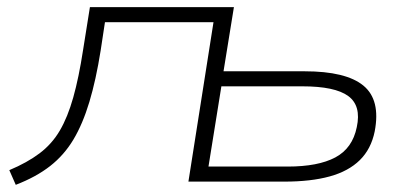

<svg xmlns="http://www.w3.org/2000/svg" viewBox="-20 -507 1145 536"><path d="M24 9 6 -32Q56 -53 90.5 -79Q125 -105 147 -142.5Q169 -180 184.5 -235Q200 -290 212 -368L231 -487H633L604 -308H830Q946 -308 994.5 -268Q1043 -228 1026 -140Q1016 -91 984.5 -60Q953 -29 900.5 -14.5Q848 0 774 0H506L576 -445H273L261 -366Q248 -284 229.5 -222.5Q211 -161 185 -117.5Q159 -74 120 -43.5Q81 -13 24 9ZM562 -42H783Q868 -42 916 -67.5Q964 -93 976 -152Q989 -212 952 -239Q915 -266 824 -266H598Z"/></svg>

Font: Nunito Sans 10pt Expanded ExtraLight
Style: Italic
Weight: 250
Width: 7
Italic angle: -9°
Designer: Vernon Adams
Foundry: Vernon Adams
Version: Version 3.101;gftools[0.9.27]